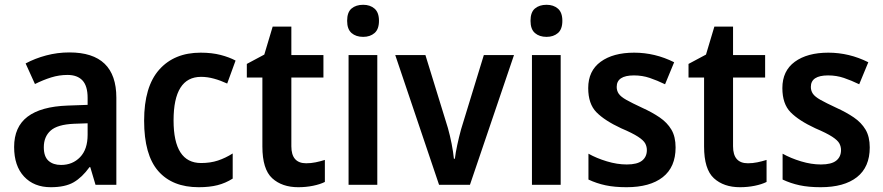

<svg xmlns="http://www.w3.org/2000/svg" viewBox="-20 -772 3689 802"><path d="M270 -553Q466 -553 466 -364V0H379L357 -74H354Q323 -31 287.5 -10.5Q252 10 192 10Q122 10 80.5 -34.5Q39 -79 39 -158Q39 -242 95 -284.5Q151 -327 262 -331L346 -334V-363Q346 -413 324.5 -436Q303 -459 262 -459Q227 -459 193.5 -448.5Q160 -438 126 -421L87 -507Q126 -528 173 -540.5Q220 -553 270 -553ZM289 -255Q220 -252 191.5 -226.5Q163 -201 163 -157Q163 -118 182.5 -100.5Q202 -83 235 -83Q283 -83 314.5 -115.5Q346 -148 346 -209V-257Z M810 10Q700 10 641 -57.5Q582 -125 582 -268Q582 -410 645 -481Q708 -552 818 -552Q865 -552 901.5 -542.5Q938 -533 964 -519L929 -423Q901 -436 873.5 -443.5Q846 -451 820 -451Q705 -451 705 -269Q705 -91 820 -91Q859 -91 890.5 -101.5Q922 -112 952 -131V-26Q922 -7 888.5 1.5Q855 10 810 10Z M1259 -90Q1279 -90 1298.5 -94Q1318 -98 1337 -104V-12Q1317 -2 1287.5 4Q1258 10 1226 10Q1158 10 1117 -27.5Q1076 -65 1076 -160V-448H1011V-505L1084 -544L1119 -661H1197V-542H1331V-448H1197V-161Q1197 -90 1259 -90Z M1497 -752Q1526 -752 1544.5 -736Q1563 -720 1563 -685Q1563 -650 1544.5 -634Q1526 -618 1497 -618Q1467 -618 1448.5 -634Q1430 -650 1430 -685Q1430 -721 1448.5 -736.5Q1467 -752 1497 -752ZM1556 -542V0H1436V-542Z M1814 0 1631 -542H1757L1851 -237Q1860 -205 1866.5 -171.5Q1873 -138 1876 -109H1880Q1883 -134 1890 -166.5Q1897 -199 1906 -232L2001 -542H2127L1943 0Z M2263 -752Q2292 -752 2310.5 -736Q2329 -720 2329 -685Q2329 -650 2310.5 -634Q2292 -618 2263 -618Q2233 -618 2214.5 -634Q2196 -650 2196 -685Q2196 -721 2214.5 -736.5Q2233 -752 2263 -752ZM2322 -542V0H2202V-542Z M2802 -156Q2802 -74 2748.5 -32Q2695 10 2597 10Q2547 10 2509.5 2Q2472 -6 2438 -22V-130Q2472 -111 2515 -98Q2558 -85 2598 -85Q2642 -85 2662 -101Q2682 -117 2682 -145Q2682 -160 2675 -173Q2668 -186 2645 -201Q2622 -216 2575 -236Q2506 -268 2471.5 -303Q2437 -338 2437 -404Q2437 -476 2489 -514Q2541 -552 2629 -552Q2716 -552 2796 -512L2758 -420Q2725 -436 2694 -446.5Q2663 -457 2628 -457Q2556 -457 2556 -409Q2556 -393 2564.5 -380.5Q2573 -368 2596 -355Q2619 -342 2662 -322Q2704 -303 2735.5 -281.5Q2767 -260 2784.5 -230.5Q2802 -201 2802 -156Z M3104 -90Q3124 -90 3143.5 -94Q3163 -98 3182 -104V-12Q3162 -2 3132.5 4Q3103 10 3071 10Q3003 10 2962 -27.5Q2921 -65 2921 -160V-448H2856V-505L2929 -544L2964 -661H3042V-542H3176V-448H3042V-161Q3042 -90 3104 -90Z M3613 -156Q3613 -74 3559.5 -32Q3506 10 3408 10Q3358 10 3320.5 2Q3283 -6 3249 -22V-130Q3283 -111 3326 -98Q3369 -85 3409 -85Q3453 -85 3473 -101Q3493 -117 3493 -145Q3493 -160 3486 -173Q3479 -186 3456 -201Q3433 -216 3386 -236Q3317 -268 3282.5 -303Q3248 -338 3248 -404Q3248 -476 3300 -514Q3352 -552 3440 -552Q3527 -552 3607 -512L3569 -420Q3536 -436 3505 -446.5Q3474 -457 3439 -457Q3367 -457 3367 -409Q3367 -393 3375.5 -380.5Q3384 -368 3407 -355Q3430 -342 3473 -322Q3515 -303 3546.5 -281.5Q3578 -260 3595.5 -230.5Q3613 -201 3613 -156Z"/></svg>

Font: Noto Sans Tamil SemiCondensed SemiBold
Style: Regular
Weight: 600
Width: 4
Designer: Jelle Bosma - Monotype Design Team
Foundry: Monotype Imaging Inc.
Version: Version 2.004; ttfautohint (v1.8.4.7-5d5b)